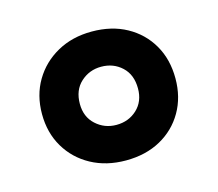

<svg xmlns="http://www.w3.org/2000/svg" viewBox="-61 -798 550 485"><g transform="rotate(-15 214.0 -555.5)"><path d="M214 -387Q163 -387 123.5 -408.5Q84 -430 61.5 -468Q39 -506 39 -555Q39 -604 61.5 -642Q84 -680 123.5 -702Q163 -724 214 -724Q266 -724 305 -702.5Q344 -681 366 -643Q388 -605 388 -555Q388 -506 366 -468Q344 -430 305 -408.5Q266 -387 214 -387ZM214 -480Q246 -480 268 -500.5Q290 -521 290 -555Q290 -591 268 -611.5Q246 -632 214 -632Q183 -632 160.5 -611.5Q138 -591 138 -555Q138 -521 160.5 -500.5Q183 -480 214 -480Z"/></g></svg>

Font: Noto Sans Bamum
Style: Regular
Weight: 400
Designer: Monotype Design Team
Foundry: Monotype Imaging Inc.
Version: Version 2.001